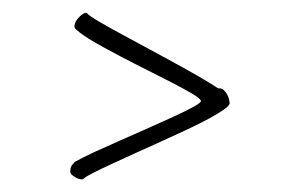

<svg xmlns="http://www.w3.org/2000/svg" viewBox="-20 -410 460 300"><path d="M338.9 -249Q338.9 -245.1 329.8 -238.8Q320.8 -232.4 305.9 -224.4Q291 -216.3 271.7 -207.3Q252.4 -198.2 231.9 -189Q211.4 -179.7 191.4 -170.7Q171.4 -161.6 154.5 -153.8Q137.7 -146 126 -140.1Q114.3 -134.3 110.8 -130.9Q109.4 -129.4 106 -129.9Q102.5 -130.4 98.9 -132.3Q95.2 -134.3 92.5 -136.7Q89.8 -139.2 89.8 -142.1Q89.8 -148.9 93 -152.6Q96.2 -156.2 97.2 -157.2Q108.4 -163.6 127.4 -172.4Q146.5 -181.2 168.2 -190.7Q189.9 -200.2 212.4 -210.2Q234.9 -220.2 252.9 -228.5Q271 -236.8 282.5 -243.2Q293.9 -249.5 293.9 -252Q293.9 -255.4 282.2 -262.5Q270.5 -269.5 252.2 -279.1Q233.9 -288.6 211.4 -299.8Q189 -311 167.5 -322.3Q146 -333.5 127.4 -344.2Q108.9 -355 99.1 -363.8Q95.2 -366.7 96.7 -371.8Q98.1 -377 101.8 -381.3Q105.5 -385.7 109.9 -388.4Q114.3 -391.1 116.2 -389.2Q119.6 -385.3 132.8 -377.4Q146 -369.6 164.8 -359.4Q183.6 -349.1 205.8 -337.2Q228 -325.2 249.5 -313.5Q271 -301.8 290 -290.8Q309.1 -279.8 320.8 -272Q326.2 -272.5 329.6 -269.3Q333 -266.1 335.2 -262Q337.4 -257.8 338.1 -253.7Q338.9 -249.5 338.9 -249Z"/></svg>

Font: Stalemate
Style: Regular
Weight: 400
Designer: Astigmatic (AOETI)
Foundry: Astigmatic (AOETI)
Version: Version 001.000